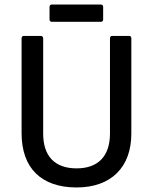

<svg xmlns="http://www.w3.org/2000/svg" viewBox="-20 -813 673 845"><path d="M208 -717H424C430 -717 434 -721 434 -727V-783C434 -789 430 -793 424 -793H208C202 -793 198 -789 198 -783V-727C198 -721 202 -717 208 -717ZM317 12C468 12 558 -76 558 -225V-645C558 -651 554 -655 548 -655H474C468 -655 464 -651 464 -645V-225C464 -126 412 -72 317 -72C221 -72 170 -126 170 -225V-645C170 -651 165 -655 159 -655H85C79 -655 75 -651 75 -645V-227C75 -72 163 12 317 12Z"/></svg>

Font: Sofia Sans Cond SemiBold
Style: Regular
Weight: 600
Width: 3
Designer: Botio Nikoltchev, Ani Petrova
Foundry: lettersoup
Version: Version 4.100